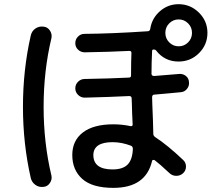

<svg xmlns="http://www.w3.org/2000/svg" viewBox="-20 -870 1040 935"><path d="M528.3 -177.7Q435.5 -177.7 434.6 -115.2Q434.6 -44.9 528.3 -44.9Q578.1 -44.9 601.6 -68.8Q625 -92.8 627 -144.5Q627 -156.2 618.2 -160.2Q572.3 -177.7 528.3 -177.7ZM896 -756.3Q877 -775.4 850.1 -775.4Q823.2 -775.4 804.2 -756.3Q785.2 -737.3 785.2 -710Q785.2 -682.6 804.2 -663.6Q823.2 -644.5 850.1 -644.5Q877 -644.5 896 -663.6Q915 -682.6 915 -710Q915 -737.3 896 -756.3ZM532.2 44.9Q429.7 44.9 380.9 1.5Q332 -42 332 -115.2Q332 -185.5 383.8 -225.1Q435.5 -264.6 532.2 -264.6Q574.2 -264.6 615.2 -255.9Q626 -253.9 626 -263.7Q625 -282.2 623.5 -317.4Q622.1 -352.5 622.1 -367.2Q622.1 -371.1 621.6 -378.9Q621.1 -386.7 621.1 -390.6Q621.1 -401.4 610.4 -402.3Q514.6 -397.5 392.6 -394.5Q374 -394.5 360.4 -407.7Q346.7 -420.9 346.7 -439.9Q346.7 -459 360.4 -472.2Q374 -485.4 392.6 -485.4Q511.7 -487.3 608.4 -492.2Q618.2 -492.2 618.2 -502.9Q618.2 -574.2 620.1 -612.3Q620.1 -622.1 610.4 -622.1Q514.6 -617.2 392.6 -615.2Q374 -615.2 360.4 -627.9Q346.7 -640.6 346.7 -659.7Q346.7 -678.7 359.9 -691.9Q373 -705.1 391.6 -705.1Q524.4 -706.1 699.2 -717.8Q710 -717.8 711.9 -730.5Q719.7 -781.2 758.8 -815.4Q797.9 -849.6 849.6 -849.6Q907.2 -849.6 948.7 -808.6Q990.2 -767.6 990.2 -710Q990.2 -652.3 949.2 -611.3Q908.2 -570.3 849.6 -570.3Q781.2 -570.3 739.3 -625Q736.3 -628.9 727.5 -628.9Q720.7 -628.9 720.7 -621.1Q717.8 -564.5 717.8 -510.7Q717.8 -500 731.4 -500Q811.5 -505.9 851.6 -509.8Q870.1 -511.7 884.8 -500.5Q899.4 -489.3 900.4 -469.7Q902.3 -451.2 890.1 -436.5Q877.9 -421.9 859.4 -420.9Q848.6 -419.9 802.2 -415.5Q755.9 -411.1 731.4 -409.2Q721.7 -409.2 720.7 -397.5Q720.7 -392.6 721.2 -380.9Q721.7 -369.1 721.7 -363.3Q725.6 -274.4 726.6 -217.8Q726.6 -208 737.3 -201.2Q795.9 -163.1 872.1 -90.8Q885.7 -78.1 885.7 -59.1Q885.7 -40 872.1 -26.9Q858.4 -13.7 838.4 -13.7Q818.4 -13.7 803.7 -28.3Q756.8 -72.3 733.4 -89.8Q730.5 -91.8 726.1 -91.3Q721.7 -90.8 720.7 -86.9Q690.4 44.9 532.2 44.9ZM192.4 40Q169.9 43 152.3 30.3Q134.8 17.6 129.9 -2.9Q91.8 -169.9 91.8 -350.1Q91.8 -530.3 129.9 -697.3Q134.8 -718.8 152.3 -731Q169.9 -743.2 192.4 -740.2Q211.9 -738.3 223.1 -721.2Q234.4 -704.1 230.5 -684.6Q192.4 -525.4 192.4 -349.6Q192.4 -173.8 230.5 -14.6Q234.4 3.9 223.1 21Q211.9 38.1 192.4 40Z"/></svg>

Font: Rounded-X Mgen+ 2m medium
Style: Regular
Weight: 500
Designer: [Source Han Sans]
Ryoko NISHIZUKA  (kana & ideographs); Paul D. Hunt (Latin, Greek & Cyrillic); Wenlong ZHANG  (bopomofo
Version: Version 1.059.20150602